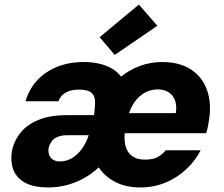

<svg xmlns="http://www.w3.org/2000/svg" viewBox="-20 -810 983 842"><path d="M193 12Q126 12 88.5 -9.5Q51 -31 38 -67Q25 -103 32 -146Q41 -192 70 -228Q99 -264 149.5 -284.5Q200 -305 273 -305H392Q398 -344 396.5 -368.5Q395 -393 379 -405Q363 -417 325 -417Q292 -417 269 -404.5Q246 -392 236 -366H92Q107 -418 142 -456.5Q177 -495 229.5 -516.5Q282 -538 347 -538Q385 -538 416.5 -530.5Q448 -523 471.5 -509Q495 -495 511 -474Q548 -504 594 -521Q640 -538 691 -538Q769 -538 819.5 -504Q870 -470 889.5 -410.5Q909 -351 895 -274Q894 -267 892.5 -259Q891 -251 889 -243Q887 -235 884 -226H527Q524 -191 532 -165Q540 -139 561 -124.5Q582 -110 615 -110Q651 -110 671 -121Q691 -132 707 -151H860Q837 -106 797.5 -68.5Q758 -31 706.5 -9.5Q655 12 595 12Q533 12 486.5 -11.5Q440 -35 413 -76Q381 -46 344.5 -26.5Q308 -7 269.5 2.5Q231 12 193 12ZM243 -102Q271 -102 295.5 -116.5Q320 -131 339 -157Q358 -183 369 -217H275Q251 -217 233.5 -210Q216 -203 206.5 -190Q197 -177 193 -160Q191 -141 196.5 -128.5Q202 -116 214 -109Q226 -102 243 -102ZM546 -314H751Q756 -347 747.5 -370Q739 -393 719.5 -405.5Q700 -418 672 -418Q645 -418 621 -406.5Q597 -395 577.5 -372Q558 -349 546 -314ZM483 -569 417 -647 589 -790 670 -697Z"/></svg>

Font: DM Sans 9pt Black
Style: Italic
Weight: 900
Italic angle: -10°
Version: Version 4.004;gftools[0.9.30]